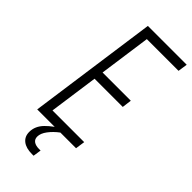

<svg xmlns="http://www.w3.org/2000/svg" viewBox="-294 -803 1049 1049"><g transform="rotate(45 230.0 -278.5)"><path d="M460 -750 452 -695H207L165 -395H383L376 -340H158L118 -55H363L355 0H55L160 -750ZM207 193Q161.5 193 136.2 173.2Q111 153.5 111 118Q111 72.5 146.8 36.5Q182.5 0.5 228 -23H237L234 0Q202 24 181 52Q160 80 160 105Q160 125.5 174.8 135.8Q189.5 146 215 146H227L220 193Z"/></g></svg>

Font: Mohave Light
Style: Italic
Weight: 300
Italic angle: -8°
Designer: Gumpita Rahayu
Foundry: Tokotype
Version: Version 2.003